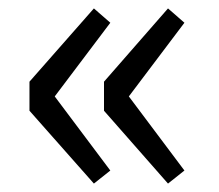

<svg xmlns="http://www.w3.org/2000/svg" viewBox="-20 -510 519 456"><path d="M203 -74 50 -247V-316L203 -490L242 -456L110 -281L242 -105ZM379 -74 227 -247V-316L379 -490L418 -456L286 -281L418 -105Z"/></svg>

Font: Chocolate Classical Sans
Style: Regular
Weight: 400
Designer: 田海東、宇文滿月
Foundry: Moonlit Owen
Version: Version 1.001